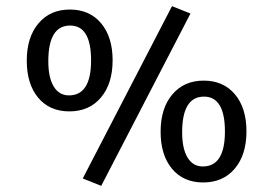

<svg xmlns="http://www.w3.org/2000/svg" viewBox="-20 -578 888 624"><path d="M640.5 15Q576 15 539 -29.5Q502 -74 502 -150Q502 -226 540 -271Q578 -316 642 -316Q706 -316 743.5 -271.5Q781 -227 781 -151Q781 -75 743 -30Q705 15 640.5 15ZM205.5 -216Q141 -216 104 -260.5Q67 -305 67 -381Q67 -457 105 -502Q143 -547 207 -547Q271 -547 308.5 -502.5Q346 -458 346 -382Q346 -306 308 -261Q270 -216 205.5 -216ZM309 26 249 2 539 -558 599 -534ZM137 -379Q137 -326 154.5 -297Q172 -268 204 -268Q276 -268 276 -381.5Q276 -495 208 -495Q137 -495 137 -379ZM572 -148Q572 -95 589.5 -66Q607 -37 639 -37Q711 -37 711 -150.5Q711 -264 643 -264Q572 -264 572 -148Z"/></svg>

Font: Galdeano
Style: Regular
Weight: 400
Designer: Dario Manuel Muhafara
Foundry: Dario Manuel Muhafara
Version: Version 1.001